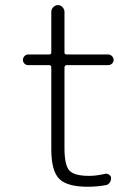

<svg xmlns="http://www.w3.org/2000/svg" viewBox="-20 -710 540 740"><path d="M87.9 -459Q80.1 -459 74.2 -464.8Q68.4 -470.7 68.4 -479Q68.4 -487.3 74.2 -493.7Q80.1 -500 87.9 -500H168.9Q177.7 -500 177.7 -507.8V-664.1Q177.7 -674.8 185.5 -682.6Q193.4 -690.4 203.1 -690.4Q213.9 -690.4 221.2 -682.1Q228.5 -673.8 228.5 -664.1V-507.8Q228.5 -500 237.3 -500H397.5Q405.3 -500 411.6 -493.7Q418 -487.3 418 -479Q418 -470.7 411.6 -464.8Q405.3 -459 397.5 -459H237.3Q229.5 -459 228.5 -450.2V-139.6Q228.5 -74.2 247.1 -53.2Q265.6 -32.2 323.2 -32.2Q351.6 -32.2 384.8 -40Q392.6 -42 400.4 -36.6Q408.2 -31.2 408.2 -23.4Q408.2 -13.7 402.3 -5.4Q396.5 2.9 385.7 3.9Q352.5 9.8 318.4 9.8Q238.3 9.8 208 -21Q177.7 -51.8 177.7 -134.8V-450.2Q177.7 -459 168.9 -459Z"/></svg>

Font: Rounded Mgen+ 1mn light
Style: Regular
Weight: 200
Designer: [Source Han Sans]
Ryoko NISHIZUKA  (kana & ideographs); Paul D. Hunt (Latin, Greek & Cyrillic); Wenlong ZHANG  (bopomofo
Version: Version 1.059.20150602